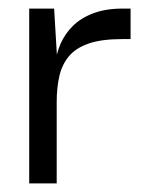

<svg xmlns="http://www.w3.org/2000/svg" viewBox="-20 -427 342 447"><path d="M48 0V-407H106L113 -290L112 -202V0ZM112 -190 109 -279Q111 -302 121 -325Q131 -348 149.5 -366.5Q168 -385 197 -396Q226 -407 265 -407H284V-336H264Q216 -336 186 -325.5Q156 -315 140 -295.5Q124 -276 118 -249Q112 -222 112 -190Z"/></svg>

Font: Darker Grotesque Light Medium
Style: Regular
Weight: 500
Version: Version 1.000;gftools[0.9.28]